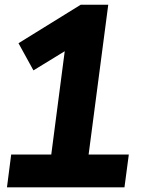

<svg xmlns="http://www.w3.org/2000/svg" viewBox="-20 -801 640 821"><path d="M512.2 0H9.8L27.8 -140.1H199.2L256.8 -582L123 -500L59.1 -616.2L325.2 -780.8H442.9L358.9 -140.1H530.8Z"/></svg>

Font: Cooper Hewitt
Style: Bold Italic
Weight: 712
Designer: Village Type and Design LLC
Foundry: Cooper Hewitt Smithsonian Design Museum
Version: 1.000